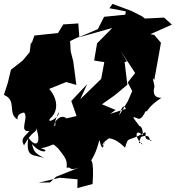

<svg xmlns="http://www.w3.org/2000/svg" viewBox="-27 -800 900 983"><path d="M813 -710 715 -705 701 -716 646 -744C613 -756 582 -768 549 -780L533 -758L617 -742L606 -661L539 -624L541 -524L587 -545L665 -426L627 -378L650 -334L627 -281L582 -208C615 -312 617 -210 644 -203C621 -257 647 -250 537 -217L565 -237L495 -266L560 -312L625 -366L611 -482L623 -486L575 -565L576 -585L565 -618L690 -714L645 -728L506 -714L474 -651L374 -608L548 -657L470 -578L455 -490L507 -482L491 -396L384 -292L419 -369L338 -283L365 -206L314 -194C293 -210 273 -201 255 -175C264 -148 232 -131 273 -226C282 -200 207 -161 230 -194C265 -222 278 -283 225 -345L312 -380L364 -365L348 -486L335 -537L332 -590L379 -612L374 -680L297 -675L270 -631L149 -618L134 -575L132 -589L125 -533L89 -490L29 -443L13 -376L-7 -314C62 -286 9 -220 63 -188C57 -224 106 -225 97 -223C121 -196 67 -123 123 -129C106 -104 74 -94 96 -56C142 -139 161 -117 158 -144C186 -68 159 -37 118 -96C102 16 149 -13 201 11C157 -15 146 -19 137 -63C186 -3 237 -29 182 -40C265 -59 232 -73 271 -40C305 5 319 17 314 59C346 51 316 85 402 48L260 105L229 134L171 135L278 110L370 118L369 163L447 142C457 5 434 3 425 41C460 0 472 -49 482 -83C488 -55 502 -17 506 -76C514 -40 465 -52 542 -99C505 -81 545 -114 613 -44C634 -109 619 -66 716 -123C727 -118 698 -82 750 -83C729 -65 757 -122 695 -99C671 -41 695 -86 703 -59C660 -95 664 -147 704 -107C707 -188 649 -141 695 -144C644 -211 649 -204 677 -194C702 -177 730 -258 714 -230C736 -226 717 -245 799 -299C748 -300 761 -343 764 -359L755 -399L763 -391L785 -513L797 -581L763 -621L743 -625L853 -674Z"/></svg>

Font: Hussar Lance
Style: ExBdObl
Weight: 700
Foundry: Cannot Into Space Fonts, PlusOne Fonts
Version: Version 2.270